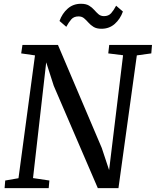

<svg xmlns="http://www.w3.org/2000/svg" viewBox="-20 -976 809 996"><path d="M3.8 0 7.1 -39.6 75.9 -51.5 161.5 -688.7 89.9 -699 96.5 -743H280.6L507.9 -208.5L546 -93.6L618.4 -689.4L541.6 -699L546.6 -743H768.5L764.9 -699L689.8 -688.7L594.5 0H487.4L259 -530.5L219.7 -652.7L151.3 -52.2L236.2 -39.6L232.6 0ZM506.4 -826.8Q480.9 -826.8 465.3 -836.5Q449.7 -846.2 438.6 -858.9Q427.6 -871.5 416.1 -881.2Q404.7 -890.9 387.4 -890.9Q363.1 -890.9 349.6 -875.4Q336.1 -859.9 323.9 -836.9L288.7 -867.2Q302.6 -906.1 331.1 -931.2Q359.6 -956.4 400.1 -956.4Q426.3 -956.4 442.1 -946.8Q457.8 -937.2 468.8 -924.5Q479.9 -911.8 491.1 -902.1Q502.4 -892.5 519.2 -892.3Q543.2 -892.2 556.8 -907.8Q570.4 -923.5 582.4 -946.4L617.6 -916.1Q603.7 -877.3 575.3 -852Q546.9 -826.8 506.4 -826.8Z"/></svg>

Font: Merriweather Light
Style: Italic
Weight: 300
Italic angle: -7.8°
Designer: Eben Sorkin
Foundry: Eben Sorkin
Version: Version 2.101